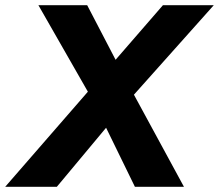

<svg xmlns="http://www.w3.org/2000/svg" viewBox="-54 -720 844 740"><path d="M-34 0 299 -383 574 -700H770L447 -338L165 0ZM466 0 301 -338 94 -700H282L447 -383L655 0Z"/></svg>

Font: Figtree ExtraBold
Style: Italic
Weight: 800
Italic angle: -9.5°
Foundry: Erik Kennedy
Version: Version 2.001;gftools[0.9.30]